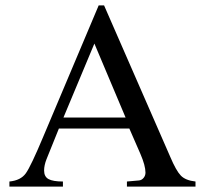

<svg xmlns="http://www.w3.org/2000/svg" viewBox="-20 -694 762 714"><path d="M707 0H452V-19L497 -23Q507 -24 514 -32.5Q521 -41 521 -52Q521 -78 502 -122L461 -216H199L153 -102Q144 -79 144 -60Q144 -37 160.5 -28Q177 -19 214 -19V0H15V-19Q57 -23 76 -49.5Q95 -76 141 -186L347 -674H367L613 -111Q635 -59 652.5 -41Q670 -23 707 -19ZM447 -257 331 -532 216 -257Z"/></svg>

Font: STIX Math
Style: Regular
Weight: 400
Designer: MicroPress Inc., with final additions and corrections provided by Coen Hoffman, Elsevier (retired)
Version: Version 1.1.1